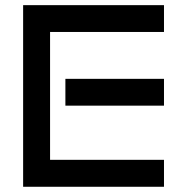

<svg xmlns="http://www.w3.org/2000/svg" viewBox="-20 -714 706 734"><path d="M68.4 -694.3H606.9V-591.8H171.4V-103H606.9V0H68.4ZM230 -412.6H606.9V-310.1H230Z"/></svg>

Font: Anta
Style: Regular
Weight: 400
Designer: Sergej Lebedev
Foundry: Sergej Lebedev
Version: Version 1.000; ttfautohint (v1.8.4.7-5d5b)